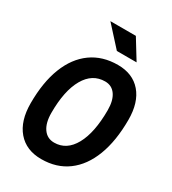

<svg xmlns="http://www.w3.org/2000/svg" viewBox="-217 -1018 1020 1141"><g transform="rotate(30 293.0 -448.0)"><path d="M250.5 9.8Q147 9.8 88.9 -58.1Q30.8 -126 30.8 -247.1Q30.8 -390.6 70.8 -492.7Q110.8 -594.7 186.3 -648.9Q261.7 -703.1 367.2 -703.1Q469.2 -703.1 526.4 -636.7Q583.5 -570.3 583.5 -451.7Q583.5 -306.6 543.9 -203.4Q504.4 -100.1 429.9 -45.2Q355.5 9.8 250.5 9.8ZM268.1 -113.3Q353 -113.3 400.6 -199.5Q448.2 -285.6 448.2 -439.5Q448.2 -505.9 422.4 -543Q396.5 -580.1 350.1 -580.1Q263.2 -580.1 214.6 -495.4Q166 -410.6 166 -259.3Q166 -190.4 193.1 -151.9Q220.2 -113.3 268.1 -113.3ZM319.3 -771.5 197.3 -905.8H372.1L454.6 -771.5Z"/></g></svg>

Font: Cascadia Code PL
Style: Bold Italic
Weight: 700
Italic angle: -10°
Monospace: yes
Designer: Aaron Bell
Foundry: Saja Typeworks
Version: Version 2404.023; ttfautohint (v1.8.4)